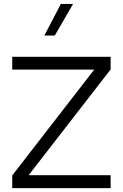

<svg xmlns="http://www.w3.org/2000/svg" viewBox="-20 -969 632 989"><path d="M293.5 -948.7H356.4L262.2 -786.1H208.5ZM43 -610.4V-676.3H549.8V-611.3L127.4 -66.4H549.8V0H43V-65.4L465.3 -610.4Z"/></svg>

Font: Estedad-FD Regular
Style: FD-Regular
Weight: 400
Designer: Amin Abedi
Version: Version 7.3